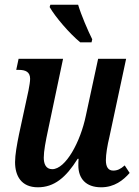

<svg xmlns="http://www.w3.org/2000/svg" viewBox="-20 -786 589 816"><path d="M321 -606H369L372 -619C354 -655 325 -722 312 -766H194L191 -756C215 -714 275 -644 321 -606ZM141 10C210 10 260 -31 310 -111H314C313 -101 313 -91 313 -83C313 -28 344 10 410 10C466 10 504 -20 531 -51L510 -83C492 -67 478 -61 461 -61C440 -61 430 -77 430 -105C430 -130 436 -167 445 -204L516 -536H397L345 -295C322 -183 259 -67 202 -67C174 -67 166 -91 166 -116C166 -144 174 -186 185 -237L248 -536H59L49 -489H60C89 -489 108 -480 108 -451C108 -440 105 -421 101 -401L61 -216C52 -172 44 -128 44 -97C44 -39 70 10 141 10Z"/></svg>

Font: Noto Serif Condensed SemiBold
Style: Italic
Weight: 600
Width: 3
Italic angle: -12°
Designer: Monotype Design Team
Foundry: Monotype Imaging Inc.
Version: Version 2.014